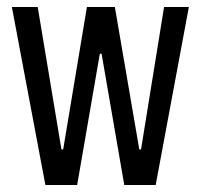

<svg xmlns="http://www.w3.org/2000/svg" viewBox="-20 -530 575 550"><path d="M110 0 14 -510H88L156 -102H161L229 -510H309L379 -102H384L450 -510H521L426 0H336L271 -376H266L201 0Z"/></svg>

Font: Saira ExtraCondensed Medium
Style: Regular
Weight: 500
Width: 2
Designer: Hector Gatti with collaboration of the Omnibus-Type team
Foundry: Omnibus-Type
Version: Version 1.101